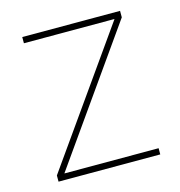

<svg xmlns="http://www.w3.org/2000/svg" viewBox="-84 -598 631 673"><g transform="rotate(-15 231.5 -261.0)"><path d="M47.4 0V-22.5L383.8 -499V-500H55.7V-522.5H410.6V-499L75.2 -23.4V-22.5H416.5V0Z"/></g></svg>

Font: Inter 28pt Thin
Style: Regular
Weight: 250
Designer: Rasmus Andersson
Foundry: rsms
Version: Version 4.001;git-66647c0bb